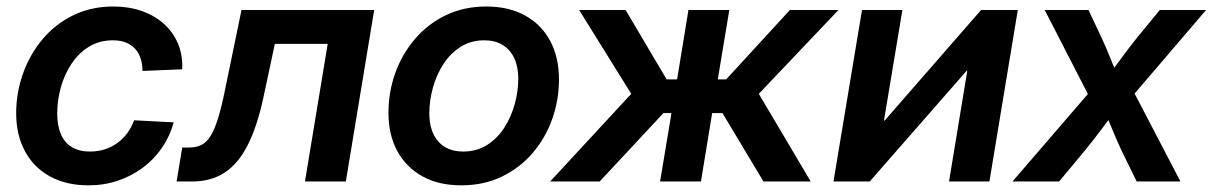

<svg xmlns="http://www.w3.org/2000/svg" viewBox="-20 -553 3695 585"><path d="M249.5 11.7Q181.6 11.7 132.1 -15.6Q82.5 -43 55.9 -92.5Q29.3 -142.1 29.3 -208Q29.3 -270 49.8 -328.1Q70.3 -386.2 108.9 -432.6Q147.5 -479 202.4 -506.1Q257.3 -533.2 325.7 -533.2Q373 -533.2 412.4 -519.3Q451.7 -505.4 479.7 -480Q507.8 -454.6 522.5 -419.7Q537.1 -384.8 535.2 -341.8L414.1 -336.9Q414.1 -357.4 408.7 -374.3Q403.3 -391.1 392.3 -403.6Q381.3 -416 364.5 -423.1Q347.7 -430.2 323.7 -430.2Q282.7 -430.2 251 -410.6Q219.2 -391.1 197.8 -358.6Q176.3 -326.2 165.3 -286.6Q154.3 -247.1 154.3 -207Q154.3 -171.4 165 -145.3Q175.8 -119.1 198.2 -105.2Q220.7 -91.3 253.9 -91.3Q278.3 -91.3 299.6 -98.1Q320.8 -105 338.1 -117.7Q355.5 -130.4 368.2 -147.9Q380.9 -165.5 388.7 -186.5L509.3 -180.2Q497.6 -137.7 473.4 -102.5Q449.2 -67.4 415 -42Q380.9 -16.6 338.9 -2.4Q296.9 11.7 249.5 11.7Z M518.1 0 535.2 -103.5H556.2Q577.6 -103.5 593.5 -111.3Q609.4 -119.1 621.6 -138.7Q633.8 -158.2 644.8 -193.8Q655.8 -229.5 667 -286.1L715.8 -522.5H1120.1L1033.7 0H909.2L978.5 -419.4H817.4L783.2 -258.8Q763.7 -167.5 734.6 -110.6Q705.6 -53.7 664.1 -26.9Q622.6 0 565.4 0Z M1385.3 11.7Q1316.4 11.7 1266.8 -15.9Q1217.3 -43.5 1190.4 -93Q1163.6 -142.6 1163.6 -209Q1163.6 -273.4 1184.8 -331.8Q1206.1 -390.1 1245.4 -435.5Q1284.7 -481 1339.6 -507.1Q1394.5 -533.2 1461.4 -533.2Q1530.3 -533.2 1580.1 -505.6Q1629.9 -478 1656.5 -428.2Q1683.1 -378.4 1683.1 -311Q1683.1 -248 1662.4 -189.9Q1641.6 -131.8 1602.5 -86.4Q1563.5 -41 1508.5 -14.6Q1453.6 11.7 1385.3 11.7ZM1391.1 -91.3Q1432.6 -91.3 1464.1 -111.3Q1495.6 -131.3 1516.6 -164.1Q1537.6 -196.8 1548.3 -235.8Q1559.1 -274.9 1559.1 -313Q1559.1 -349.6 1546.9 -375.7Q1534.7 -401.9 1511.5 -416Q1488.3 -430.2 1455.6 -430.2Q1415 -430.2 1383.8 -410.4Q1352.5 -390.6 1331.3 -358.2Q1310.1 -325.7 1299.1 -286.1Q1288.1 -246.6 1288.1 -207.5Q1288.1 -153.3 1315.2 -122.3Q1342.3 -91.3 1391.1 -91.3Z M1656.2 0 1903.3 -267.1 1744.6 -522.5H1886.2L2011.2 -311H2043L2077.6 -522.5H2202.1L2167 -311H2192.4L2386.7 -522.5H2534.7L2292 -267.1L2450.2 0H2306.2L2181.2 -208.5H2149.9L2115.7 0H1991.2L2025.9 -208.5H2001.5L1807.1 0Z M2994.6 0H2871.6L2927.2 -337.4H2925.3L2629.9 0H2519.5L2606.4 -522.5H2729.5L2673.3 -185.5H2675.3L2969.2 -522.5H3081.1Z M3064.9 0 3326.2 -303.2 3312.5 -231.9 3163.1 -522.5H3296.4L3336.4 -438Q3352.1 -403.8 3365 -371.3Q3377.9 -338.9 3391.1 -306.6H3345.2Q3369.6 -338.9 3393.3 -371.3Q3417 -403.8 3444.3 -438L3513.7 -522.5H3654.8L3405.8 -231.4L3418.9 -302.7L3576.7 0H3443.4L3396.5 -95.7Q3380.9 -129.4 3368.2 -160.6Q3355.5 -191.9 3341.3 -223.1H3384.3Q3360.4 -191.9 3337.2 -160.6Q3314 -129.4 3286.6 -95.7L3207 0Z"/></svg>

Font: Inter 28pt SemiBold
Style: Italic
Weight: 600
Italic angle: -9.3988°
Designer: Rasmus Andersson
Foundry: rsms
Version: Version 4.001;git-66647c0bb